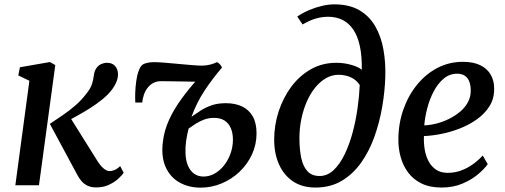

<svg xmlns="http://www.w3.org/2000/svg" viewBox="-20 -851 2322 882"><path d="M50.5 0 115 -480 64 -504.5 71.5 -542 209.5 -566 234 -552 159 0ZM422 10Q398.5 10 382 2Q365.5 -6 354.5 -19Q343.5 -32 335.5 -47L209 -282Q241.5 -303.5 271.5 -324.2Q301.5 -345 327.8 -368Q354 -391 375.5 -419Q396 -444 402.5 -465Q409 -486 411 -504Q413.5 -525 422.8 -538Q432 -551 445 -556.8Q458 -562.5 471 -562.5Q495.5 -562.5 508.2 -548.2Q521 -534 522 -513Q522.5 -494 515.5 -476.5Q508.5 -459 497 -443Q479.5 -418.5 451 -395.2Q422.5 -372 390.8 -352.2Q359 -332.5 330.2 -316.8Q301.5 -301 283 -291L292 -328L428.5 -110Q441.5 -89.5 456 -77.2Q470.5 -65 483 -65Q492.5 -65 505 -69.5Q517.5 -74 532 -88L548 -57.5Q540 -45 522.2 -29Q504.5 -13 479 -1.5Q453.5 10 422 10Z M633.5 -380H601.5Q600.5 -397.5 601.2 -424Q602 -450.5 605.8 -478Q609.5 -505.5 617.5 -527Q625.5 -548.5 638 -556Q643.5 -559 656 -562.2Q668.5 -565.5 687.5 -565.5Q704 -565.5 734.2 -563.2Q764.5 -561 798.8 -557.5Q833 -554 862.8 -551.8Q892.5 -549.5 907.5 -549.5Q927.5 -549.5 946.5 -554.5Q965.5 -559.5 976.5 -565.5Q980.5 -564 984 -561.5Q987.5 -559 991.5 -554.2Q995.5 -549.5 1000 -541Q956.5 -490 920.5 -436Q884.5 -382 859.5 -314.5Q879 -328 901 -342.5Q923 -357 951.2 -367Q979.5 -377 1017.5 -377Q1060.5 -377 1092 -362Q1123.5 -347 1141 -316.5Q1158.5 -286 1158.5 -238.5Q1158.5 -187.5 1137.8 -142.2Q1117 -97 1081 -62.5Q1045 -28 998.5 -8.5Q952 11 901 11Q846.5 11 803.8 -13.2Q761 -37.5 740 -85.8Q719 -134 729 -205Q735 -253 756.8 -300.8Q778.5 -348.5 813.8 -397Q849 -445.5 895.5 -496.5L883 -476Q882 -475.5 868 -475.8Q854 -476 832.8 -476.5Q811.5 -477 788.5 -477.2Q765.5 -477.5 746.2 -477.8Q727 -478 718.5 -478Q700 -478 684.8 -470.2Q669.5 -462.5 658.5 -448Q647.5 -435 641 -415.5Q634.5 -396 633.5 -380ZM915 -40Q942 -40 966.2 -53.8Q990.5 -67.5 1009.2 -91.2Q1028 -115 1039 -145.8Q1050 -176.5 1050 -209.5Q1050 -240 1040.2 -262.5Q1030.5 -285 1011.5 -297.2Q992.5 -309.5 963.5 -309.5Q938.5 -309.5 917.2 -301.5Q896 -293.5 878.5 -282.2Q861 -271 846.5 -260.5Q839 -232 835 -203.8Q831 -175.5 832 -149Q833 -115 843.2 -90.5Q853.5 -66 871.8 -53Q890 -40 915 -40Z M1429 10.5Q1368.5 10.5 1326.5 -17.5Q1284.5 -45.5 1262 -95.2Q1239.5 -145 1239.5 -210Q1239.5 -276 1260 -339Q1280.5 -402 1318 -452.5Q1355.5 -503 1408 -532.8Q1460.5 -562.5 1525 -562.5Q1560.5 -562.5 1593.2 -553.2Q1626 -544 1642 -530.5Q1643 -593.5 1633 -639.5Q1623 -685.5 1602.8 -715.2Q1582.5 -745 1553.5 -759.5Q1524.5 -774 1487.5 -774Q1459.5 -774 1431.2 -766Q1403 -758 1370 -738.5L1345.5 -775Q1372 -793 1401.5 -805.2Q1431 -817.5 1460.2 -824.2Q1489.5 -831 1515.5 -831Q1585 -831 1631.2 -803.8Q1677.5 -776.5 1704.2 -729.5Q1731 -682.5 1741.5 -623Q1752 -563.5 1750 -499Q1748 -431.5 1735.8 -360.2Q1723.5 -289 1700 -223Q1676.5 -157 1639.2 -104.2Q1602 -51.5 1550 -20.5Q1498 10.5 1429 10.5ZM1448 -42.5Q1484 -42.5 1512.8 -69.8Q1541.5 -97 1563.2 -142Q1585 -187 1599.8 -242Q1614.5 -297 1622.5 -354Q1630.5 -411 1632.5 -460.5Q1620.5 -478.5 1604.2 -488.8Q1588 -499 1570.2 -503.2Q1552.5 -507.5 1536 -507.5Q1505 -507.5 1477.8 -492Q1450.5 -476.5 1428 -448.8Q1405.5 -421 1389.5 -384.5Q1373.5 -348 1364.5 -305.2Q1355.5 -262.5 1355.5 -217Q1355.5 -164 1364 -124.8Q1372.5 -85.5 1392.8 -64Q1413 -42.5 1448 -42.5Z M2220.5 -97Q2207 -77 2177.2 -51.5Q2147.5 -26 2104.8 -7.8Q2062 10.5 2009 10.5Q1954.5 10.5 1916.2 -8.2Q1878 -27 1854.5 -59Q1831 -91 1820.2 -130.8Q1809.5 -170.5 1810 -211.5Q1810.5 -284.5 1833.2 -348.8Q1856 -413 1896 -462Q1936 -511 1989.5 -539Q2043 -567 2106 -567Q2155.5 -567 2187.2 -551Q2219 -535 2234.5 -507.5Q2250 -480 2250 -445.5Q2251 -398.5 2228.5 -363Q2206 -327.5 2169.2 -301.8Q2132.5 -276 2089 -259.5Q2045.5 -243 2003 -235Q1960.5 -227 1927.5 -226Q1926 -193.5 1931.2 -163.2Q1936.5 -133 1949.5 -109Q1962.5 -85 1984 -71Q2005.5 -57 2036.5 -57Q2068 -57 2096.8 -67.2Q2125.5 -77.5 2151 -95.5Q2176.5 -113.5 2197.5 -136.5ZM2081 -512.5Q2045.5 -512.5 2018.5 -490Q1991.5 -467.5 1972.5 -431.5Q1953.5 -395.5 1942.8 -354.2Q1932 -313 1929 -275Q1955.5 -276 1985 -283.5Q2014.5 -291 2042.5 -304.8Q2070.5 -318.5 2093.5 -337.8Q2116.5 -357 2129.8 -382Q2143 -407 2142.5 -437Q2142 -474.5 2125.8 -493.5Q2109.5 -512.5 2081 -512.5Z"/></svg>

Font: Merriweather 24pt Medium
Style: Italic
Weight: 500
Italic angle: -7.8°
Version: Version 2.101